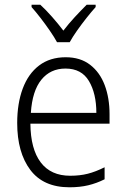

<svg xmlns="http://www.w3.org/2000/svg" viewBox="-20 -785 536 815"><path d="M259 -542Q321 -542 362.5 -510Q404 -478 424.5 -423.5Q445 -369 445 -300V-260H109Q110 -152 153 -95.5Q196 -39 278 -39Q319 -39 352.5 -47.5Q386 -56 424 -75V-24Q390 -7 354.5 1.5Q319 10 275 10Q164 10 108.5 -64Q53 -138 53 -263Q53 -346 76.5 -409Q100 -472 146 -507Q192 -542 259 -542ZM258 -494Q194 -494 155.5 -446.5Q117 -399 111 -306H389Q389 -388 357.5 -441Q326 -494 258 -494ZM222 -606Q210 -628 191 -655.5Q172 -683 151.5 -709.5Q131 -736 114 -755V-765H151Q175 -743 201 -713.5Q227 -684 249 -655Q272 -685 297 -712Q322 -739 348 -765H386V-755Q368 -735 347 -708.5Q326 -682 307 -655Q288 -628 276 -606Z"/></svg>

Font: Noto Sans Lao SemiCondensed Light
Style: Regular
Weight: 300
Width: 4
Designer: Monotype Design Team
Foundry: Monotype Imaging Inc.
Version: Version 2.003; ttfautohint (v1.8.4.7-5d5b)